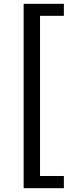

<svg xmlns="http://www.w3.org/2000/svg" viewBox="-20 -816 395 1007"><path d="M104 171H315V107H190V-733H315V-796H104Z"/></svg>

Font: Source Han Sans KR Medium
Style: Regular
Weight: 500
Designer: Ryoko NISHIZUKA (kana & ideographs); Paul D. Hunt (Latin, Greek & Cyrillic); Wenlong ZHANG (bopomofo); Sandoll Communica
Foundry: Adobe Systems Incorporated
Version: Version 1.001;PS 1.001;hotconv 1.0.78;makeotf.lib2.5.61930